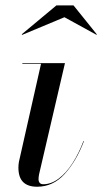

<svg xmlns="http://www.w3.org/2000/svg" viewBox="-20 -700 388 730"><path d="M121 10Q86 10 68 -7.8Q50 -25.5 50 -63Q50 -67 50.5 -73.8Q51 -80.5 52 -85L136 -457.5H65V-460H227L128.5 -37Q127.5 -32 127 -27.2Q126.5 -22.5 126.5 -18.5Q126.5 -10.5 130.8 -5Q135 0.5 144.5 0.5Q174.5 0.5 203 -20.8Q231.5 -42 255.5 -79.2Q279.5 -116.5 297.5 -164L299 -163Q270.5 -88 226.2 -39Q182 10 121 10ZM64.5 -567.5 62.5 -569.5 194.5 -679.5H259.5L348 -569.5L347 -567.5L225 -634.5Z"/></svg>

Font: Bodoni Moda 72pt
Style: Italic
Weight: 400
Italic angle: -13°
Designer: Owen Earl
Foundry: indestructible type
Version: Version 2.005